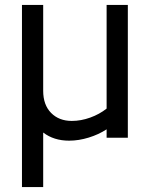

<svg xmlns="http://www.w3.org/2000/svg" viewBox="-20 -558 616 778"><path d="M69 200V-538H155V-190Q155 -133 187 -100.5Q219 -68 271 -68Q308 -68 345.5 -81.5Q383 -95 412 -118V-538H498V0H412V-34Q380 -13 339.5 -0.5Q299 12 260 12Q198 12 155 -21V200Z"/></svg>

Font: Plus Jakarta Text
Style: Regular
Weight: 400
Designer: Gumpita Rahayu
Foundry: Tokotype Studio
Version: Version 1.000